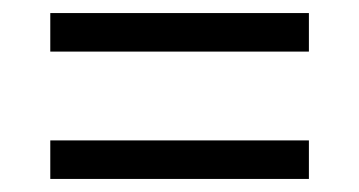

<svg xmlns="http://www.w3.org/2000/svg" viewBox="-20 -504 550 294"><path d="M57 -425H453V-484H57ZM57 -230H453V-289H57Z"/></svg>

Font: Noto Serif Ethiopic SemiCondensed
Style: Regular
Weight: 400
Width: 4
Designer: Monotype Design Team
Foundry: Monotype Imaging Inc.
Version: Version 2.102